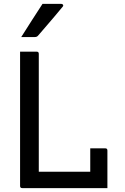

<svg xmlns="http://www.w3.org/2000/svg" viewBox="-20 -965 640 985"><path d="M94 0Q83 0 83 -11V-700H168Q179 -700 179 -689V-84H443V-204H520Q531 -204 531 -193V0ZM198 -945H295Q301 -945 303.5 -940Q306 -935 301 -930Q277 -901 260.5 -881.5Q244 -862 225.5 -840.5Q207 -819 176 -783Q170 -775 159 -775H89Q118 -821 143 -860Q168 -899 198 -945Z"/></svg>

Font: Recursive Mn Lnr St
Style: Regular
Weight: 400
Monospace: yes
Version: Version 1.079;hotconv 1.0.112;makeotfexe 2.5.65598; ttfautoh